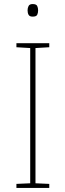

<svg xmlns="http://www.w3.org/2000/svg" viewBox="-20 -927 323 947"><path d="M223 0H61V-20L129 -23V-690L61 -694V-714H223V-694L155 -690V-23L223 -20ZM141 -907Q159 -907 163.5 -897.5Q168 -888 168 -876Q168 -863 163.5 -854Q159 -845 141 -845Q126 -845 121 -854Q116 -863 116 -876Q116 -888 121 -897.5Q126 -907 141 -907Z"/></svg>

Font: Noto Sans Myanmar Thin
Style: Regular
Weight: 100
Designer: Monotype Design Team
Foundry: Monotype Imaging Inc.
Version: Version 2.107; ttfautohint (v1.8.4.7-5d5b)